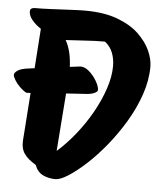

<svg xmlns="http://www.w3.org/2000/svg" viewBox="-53 -769 705 830"><g transform="rotate(5 300.0 -354.5)"><path d="M218 14Q189 14 164.5 2.5Q140 -9 128 -40Q94 -60 78 -82.5Q62 -105 64 -139L79 -348L61 -347Q47 -354 32.5 -368Q18 -382 9 -397Q0 -412 0 -420Q0 -429 14.5 -439Q29 -449 65 -453L87 -456L99 -628Q76 -643 60.5 -661.5Q45 -680 45 -699Q45 -708 51 -711.5Q57 -715 64 -715Q97 -715 139 -717Q181 -719 220 -721Q259 -723 282 -723Q365 -723 423 -701.5Q481 -680 516.5 -646Q552 -612 568.5 -575Q585 -538 585 -506Q585 -447 564 -385.5Q543 -324 508.5 -266Q474 -208 432.5 -157Q391 -106 349.5 -68Q308 -30 273.5 -8Q239 14 218 14ZM324 -365 232 -359 213 -108Q254 -144 292 -191.5Q330 -239 359.5 -291.5Q389 -344 406.5 -396.5Q424 -449 424 -494Q424 -526 413.5 -552.5Q403 -579 380 -597Q336 -597 287 -593.5Q238 -590 210 -589Q235 -546 238 -475L279 -480Q300 -483 320.5 -465.5Q341 -448 354.5 -424.5Q368 -401 368 -386Q368 -379 356 -373Q344 -367 324 -365Z"/></g></svg>

Font: Protest Riot
Style: Regular
Weight: 400
Designer: Octavio Pardo
Foundry: Ashler Design
Version: Version 2.005; ttfautohint (v1.8.4.7-5d5b)